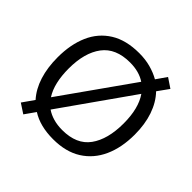

<svg xmlns="http://www.w3.org/2000/svg" viewBox="-189 -937 1158 1158"><g transform="rotate(45 390.5 -357.5)"><path d="M720 -358Q720 -247 682.5 -164.5Q645 -82 572 -36Q499 10 391 10Q279 10 206 -37L158 31L97 -9L149 -83Q105 -132 83 -202Q61 -272 61 -359Q61 -469 97 -551Q133 -633 206.5 -679Q280 -725 392 -725Q444 -725 488.5 -713Q533 -701 570 -680L616 -746L677 -705L626 -634Q672 -586 696 -516Q720 -446 720 -358ZM625 -358Q625 -487 574 -560L254 -106Q280 -88 314.5 -78Q349 -68 391 -68Q513 -68 569 -145.5Q625 -223 625 -358ZM156 -358Q156 -297 167.5 -247Q179 -197 203 -160L522 -611Q470 -646 392 -646Q271 -646 213.5 -569.5Q156 -493 156 -358Z"/></g></svg>

Font: Noto Sans New Tai Lue
Style: Regular
Weight: 400
Designer: Monotype Design Team
Foundry: Monotype Imaging Inc.
Version: Version 2.003